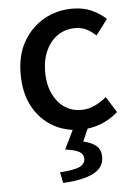

<svg xmlns="http://www.w3.org/2000/svg" viewBox="-53 -541 564 812"><g transform="rotate(-5 229.5 -135.5)"><path d="M276 12Q210 12 157.5 -18.5Q105 -49 74 -106Q43 -163 43 -244Q43 -326 77 -383.5Q111 -441 165.5 -471Q220 -501 284 -501Q332 -501 366.5 -485Q401 -469 427 -445L377 -379Q357 -398 336 -408Q315 -418 289 -418Q248 -418 216 -396.5Q184 -375 165.5 -335.5Q147 -296 147 -244Q147 -192 165 -153Q183 -114 214 -92.5Q245 -71 286 -71Q317 -71 344.5 -84.5Q372 -98 393 -116L435 -49Q402 -19 360.5 -3.5Q319 12 276 12ZM182 230 173 184Q235 180 257.5 168.5Q280 157 280 136Q280 117 263.5 106.5Q247 96 203 90L248 -3H311L282 63Q318 71 337 87.5Q356 104 356 135Q356 180 311 203Q266 226 182 230Z"/></g></svg>

Font: Assistant ExtraLight SemiBold
Style: Regular
Weight: 600
Version: Version 3.000